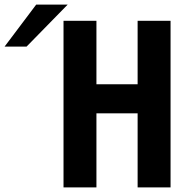

<svg xmlns="http://www.w3.org/2000/svg" viewBox="-211 -820 833 840"><path d="M-190.9 -616.2H-94.7L85 -799.8H-52.7ZM66.9 0H210.9V-324.2H391.1V0H535.2V-729H391.1V-451.2H210.9V-729H66.9Z"/></svg>

Font: Hack
Style: Bold
Weight: 700
Monospace: yes
Designer: Christopher Simpkins
Foundry: Christopher Simpkins
Version: Version 2.010